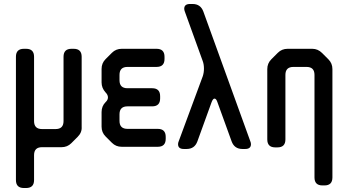

<svg xmlns="http://www.w3.org/2000/svg" viewBox="-20 -730 1749 964"><path d="M100 214H111Q151 214 151 174V49Q151 9 191 9H289Q318 9 338 -11L370 -43Q392 -65 390 -93V-445Q390 -485 350 -485H339Q299 -485 299 -445V-122Q299 -82 259 -82H191Q151 -82 151 -122V-445Q151 -485 111 -485H100Q60 -485 60 -445V174Q60 214 100 214Z M542 -13Q562 7 591 7H772Q812 7 812 -33V-43Q812 -83 772 -83H620Q580 -83 580 -123V-156Q580 -196 620 -196H744Q784 -196 784 -236V-247Q784 -287 744 -287H620Q580 -287 580 -327V-354Q580 -394 620 -394H766Q806 -394 806 -434V-445Q806 -485 766 -485H591Q562 -485 542 -465L510 -433Q490 -413 490 -384V-316Q490 -288 510 -266Q522 -254 522 -241Q522 -229 512 -219L510 -217Q490 -197 490 -167V-94Q490 -65 510 -45Z M874 -6Q874 18 903 18H917Q957 18 971 -20L1042 -216Q1049 -235 1057 -235Q1066 -235 1072 -216L1143 -20Q1157 18 1197 18H1211Q1240 18 1240 -6Q1240 -13 1237 -20L1001 -672Q987 -710 947 -710H934Q905 -710 905 -686Q905 -680 908 -672L998 -423Q1004 -407 1004 -385Q1004 -365 998 -347L877 -20Q874 -13 874 -6Z M1362 10H1373Q1413 10 1413 -30V-354Q1413 -394 1453 -394H1519Q1559 -394 1559 -354V161Q1559 201 1599 201H1609Q1649 201 1649 161V-383Q1649 -412 1629 -432L1597 -464Q1576 -485 1548 -485H1424Q1395 -485 1375 -465L1342 -432Q1322 -412 1322 -383V-30Q1322 10 1362 10Z"/></svg>

Font: WDXL Lubrifont JP N
Style: Regular
Weight: 400
Designer: [WDXL Lubrifont] Copyright 2020-2022 (c) NightFurySL2001, Skr-ZERO; [ZCOOL QingKe HuangYou] Copyright 2018-2022 (c) The 
Version: Version 2.001;hotconv 1.1.1;makeotfexe 2.6.0